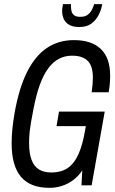

<svg xmlns="http://www.w3.org/2000/svg" viewBox="-20 -892 552 924"><path d="M218 12Q126 12 81 -41Q36 -94 36 -203Q36 -235 39.5 -271Q43 -307 50 -347Q71 -467 110 -545Q149 -623 205.5 -661Q262 -699 335 -699Q379 -699 411.5 -688Q444 -677 466 -655.5Q488 -634 499 -602.5Q510 -571 510 -527Q510 -509 508.5 -489.5Q507 -470 503 -448H421Q424 -467 425.5 -485Q427 -503 427 -518Q427 -544 421.5 -564Q416 -584 404 -597Q392 -610 373 -617Q354 -624 326 -624Q293 -624 264.5 -609.5Q236 -595 212.5 -563.5Q189 -532 171.5 -483.5Q154 -435 141 -367Q134 -331 129.5 -305Q125 -279 123 -260.5Q121 -242 120.5 -228.5Q120 -215 120 -203Q120 -154 132 -122.5Q144 -91 167.5 -76.5Q191 -62 226 -62Q276 -62 307.5 -84.5Q339 -107 358.5 -152Q378 -197 389 -262L393 -285H252L264 -355H484L421 0H372L376 -72Q358 -45 333 -26Q308 -7 278.5 2.5Q249 12 218 12ZM362 -762Q330 -762 312 -773Q294 -784 286.5 -801.5Q279 -819 279 -840Q279 -848 280.5 -856Q282 -864 283 -872H322Q322 -869 321.5 -864Q321 -859 322 -855Q322 -844 325.5 -834Q329 -824 338.5 -817.5Q348 -811 366 -811Q390 -811 403 -821.5Q416 -832 423 -846.5Q430 -861 433 -872H472Q468 -847 455.5 -821.5Q443 -796 420.5 -779Q398 -762 362 -762Z"/></svg>

Font: Archivo ExtraCondensed
Style: Italic
Weight: 400
Width: 2
Italic angle: -10°
Designer: Hector Gatti
Foundry: Omnibus-Type
Version: Version 2.001